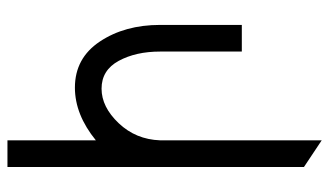

<svg xmlns="http://www.w3.org/2000/svg" viewBox="-208 -477 904 528"><g transform="rotate(-90 244.0 -213.0)"><path d="M122.1 219.7 48.8 170.9V-644.5H122.1V-401.4Q192.9 -459 267.1 -459Q348.1 -459 393.8 -390.4Q439.5 -321.8 439.5 -224.6V0H366.2V-224.6Q366.2 -291.5 340.6 -338.6Q314.9 -385.7 264.2 -385.7Q213.9 -385.7 169.2 -338.6Q124.5 -291.5 122.1 -224.6Z"/></g></svg>

Font: Catrinity
Style: Regular
Weight: 400
Designer: Alexander Lange
Foundry: High-Logic / Made with FontCreator
Version: Version 2.090;May 20, 2024;FontCreator 15.0.0.2974 64-bit